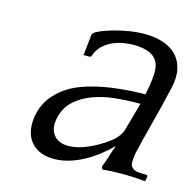

<svg xmlns="http://www.w3.org/2000/svg" viewBox="-79 -555 654 647"><g transform="rotate(15 248.0 -232.0)"><path d="M325.6 -7 329.3 3C350.4 1 373.7 0 399 0C412.3 0 425.9 0.3 439.8 1C453.6 1.7 466.4 2.7 478.1 4L480 0L482.2 -14L479.2 -18C468.5 -18 458.1 -18.5 448 -19.5C437.9 -20.5 430.8 -23.7 426.7 -29C422.8 -32.3 420.7 -37.5 420.3 -44.5C419.9 -51.5 420.8 -62.7 423 -78C427.6 -98 432.1 -116.8 436.6 -134.5C441 -152.2 445.6 -170.2 450.5 -188.5C455.4 -206.8 460.5 -226.8 465.9 -248.5C471.2 -270.2 477.1 -295 483.6 -323C489.4 -348.3 490.2 -370.5 485.9 -389.5C481.6 -408.5 473.5 -424.3 461.4 -437C449.3 -449.7 433.7 -459.2 414.5 -465.5C395.3 -471.8 373.7 -475 349.7 -475C332.3 -475 314.5 -473.5 296.1 -470.5C277.8 -467.5 260.9 -463.8 245.6 -459.5C230.3 -455.2 216.7 -450.7 205 -446C193.2 -441.3 185.2 -437 181 -433L176.6 -427L168.5 -353H190.5L195.2 -356C200.1 -371.3 207.6 -383.8 217.8 -393.5C228.1 -403.2 239.3 -410.7 251.5 -416C263.8 -421.3 276.3 -425 289.1 -427C301.9 -429 313.6 -430 324.3 -430C349.6 -430 370.2 -425.5 386.2 -416.5C402.1 -407.5 411.4 -393 414.1 -373C415.3 -363.7 415.2 -351.8 413.9 -337.5C412.6 -323.2 409.4 -303.7 404.4 -279H390.4C384.4 -279 372.3 -278.5 354.1 -277.5C335.8 -276.5 315.2 -274.5 292.2 -271.5C269.2 -268.5 245 -263.7 219.8 -257C194.6 -250.3 172.1 -241.7 152.3 -231C130.9 -219 112.4 -203.8 96.8 -185.5C81.3 -167.2 70.6 -145.7 64.9 -121C60.9 -103.7 59.8 -87 61.4 -71C63 -55 67.8 -41 75.7 -29C83.6 -17 94.7 -7.3 109 0C123.3 7.3 140.8 11 161.5 11C179.5 11 197.2 8.3 214.8 3C232.4 -2.3 249.4 -9.5 265.8 -18.5C282.2 -27.5 297.7 -37.7 312.3 -49C326.9 -60.3 340 -72 351.4 -84L351.7 -81C346.8 -68.3 342.1 -54.7 337.7 -40C333.3 -25.3 329.3 -14.3 325.6 -7ZM350.5 -115C343.5 -107.7 334.3 -100 322.7 -92C311.2 -84 298.5 -76.3 284.4 -69C270.4 -61.7 255.9 -55.7 240.8 -51C225.7 -46.3 211.2 -44 197.2 -44C173.8 -44 156.6 -51.5 145.4 -66.5C134.1 -81.5 131.5 -101.7 137.3 -127C142.9 -151 154.1 -170.7 170.9 -186C187.8 -201.3 207.8 -213.3 230.8 -222C253.8 -230.7 278.9 -236.5 306.3 -239.5C333.7 -242.5 360.7 -244 387.3 -244H396.3L368.2 -144C366 -137.3 363.2 -131.7 359.8 -127C356.4 -122.3 353.3 -118.3 350.5 -115Z"/></g></svg>

Font: Quattrocento
Style: Italic
Weight: 400
Italic angle: -13°
Designer: Pablo Impallari
Foundry: Pablo Impallari, Igino Marini, Branda Gallo
Version: Version 2.000